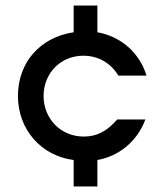

<svg xmlns="http://www.w3.org/2000/svg" viewBox="-20 -730 596 696"><path d="M247 -54H333V-150C413 -164 478 -219 507 -297H405C366 -253 331 -235 283 -235C201 -235 138 -299 138 -382C138 -465 200 -528 282 -528C336 -528 381 -502 409 -456H511C486 -539 418 -598 333 -613V-710H247V-613C125 -595 45 -503 45 -382C45 -261 129 -165 247 -150Z"/></svg>

Font: Involve Medium
Style: Regular
Weight: 500
Designer: Stefan Peev
Foundry: Context Ltd.
Version: Version 1.001